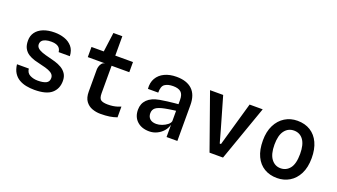

<svg xmlns="http://www.w3.org/2000/svg" viewBox="-63 -1253 3125 1778"><g transform="rotate(20 1500.0 -364.0)"><path d="M309.5 8.5Q268 8.5 229.2 1Q190.5 -6.5 158.5 -25Q126.5 -43.5 105.5 -76.2Q84.5 -109 78.5 -159.5H195Q199.5 -117 233.5 -99.8Q267.5 -82.5 310.5 -82.5Q361.5 -82.5 391 -96.5Q420.5 -110.5 420.5 -147Q420.5 -168.5 407 -183.8Q393.5 -199 365.5 -210.2Q337.5 -221.5 293.5 -231Q257 -239 222.2 -249.2Q187.5 -259.5 159.8 -277.2Q132 -295 115.5 -324.5Q99 -354 99 -401Q99 -448.5 124 -483Q149 -517.5 196 -536.5Q243 -555.5 308.5 -555.5Q359.5 -555.5 405 -540Q450.5 -524.5 480.5 -489.8Q510.5 -455 513 -397H402.5Q400 -421 388 -436Q376 -451 355.8 -458Q335.5 -465 308 -465Q274.5 -465 251.5 -458Q228.5 -451 216.5 -437.2Q204.5 -423.5 204.5 -402.5Q204.5 -382 219.5 -367.2Q234.5 -352.5 264.5 -341.2Q294.5 -330 339 -319.5Q366.5 -313 399.5 -303.2Q432.5 -293.5 462.5 -276.2Q492.5 -259 511.8 -230.5Q531 -202 531 -158.5Q531 -81.5 478.5 -36.5Q426 8.5 309.5 8.5Z M959.5 8Q918 8 879 -6Q840 -20 814.8 -54.2Q789.5 -88.5 789.5 -148.5V-368Q789.5 -378.5 794.2 -396Q799 -413.5 810.8 -428.5Q822.5 -443.5 844 -446L789.5 -524L792 -538L818.5 -737H906.5V-175.5Q906.5 -124.5 927.8 -110.5Q949 -96.5 995.5 -96.5Q1023 -96.5 1045 -99.8Q1067 -103 1085.8 -108.8Q1104.5 -114.5 1121.5 -121.5V-16Q1086.5 -3.5 1049 2.2Q1011.5 8 959.5 8ZM672 -446V-546H1081V-446Z M1440 6Q1365 6 1320 -35.5Q1275 -77 1275 -148Q1275 -208.5 1314.5 -248Q1354 -287.5 1432 -301.5Q1469 -308 1505.2 -312.5Q1541.5 -317 1569.8 -319.8Q1598 -322.5 1610.5 -323.5V-365.5Q1610.5 -419.5 1585.2 -441.8Q1560 -464 1508 -464Q1456 -464 1426.2 -443.2Q1396.5 -422.5 1397.5 -360H1296Q1290.5 -420.5 1316 -464.5Q1341.5 -508.5 1391.2 -532.2Q1441 -556 1508.5 -556Q1609.5 -556 1663.2 -505.2Q1717 -454.5 1717 -353V0H1610.5V-121.5Q1601 -85 1575.8 -56.2Q1550.5 -27.5 1515.2 -10.8Q1480 6 1440 6ZM1478 -81Q1505 -81 1534 -91.8Q1563 -102.5 1584.8 -119.8Q1606.5 -137 1610.5 -156.5V-258.5Q1603.5 -258 1584.5 -255.2Q1565.5 -252.5 1544 -249.2Q1522.5 -246 1506 -242.5Q1443 -230 1418.2 -210.5Q1393.5 -191 1393.5 -156Q1393.5 -121.5 1415.2 -101.2Q1437 -81 1478 -81Z M2034 0 1840.5 -545.5H1970L2060 -233.5L2094 -111.5H2106.5L2141.5 -234.5L2230.5 -545.5H2359.5L2167 0Z M2700 7.5Q2627.5 7.5 2573.5 -24.8Q2519.5 -57 2489.5 -120.2Q2459.5 -183.5 2459.5 -276Q2459.5 -363.5 2491 -426.2Q2522.5 -489 2577 -522.8Q2631.5 -556.5 2700 -556.5Q2774.5 -556.5 2828.5 -522.8Q2882.5 -489 2911.5 -426.2Q2940.5 -363.5 2940.5 -276Q2940.5 -183.5 2908.2 -120.2Q2876 -57 2821.5 -24.8Q2767 7.5 2700 7.5ZM2700 -89Q2756 -89 2791.2 -133.2Q2826.5 -177.5 2826.5 -276Q2826.5 -367 2792.8 -413.5Q2759 -460 2700 -460Q2643.5 -460 2608.5 -414.2Q2573.5 -368.5 2573.5 -276Q2573.5 -182.5 2608.8 -135.8Q2644 -89 2700 -89Z"/></g></svg>

Font: Spline Sans Mono Medium
Style: Regular
Weight: 500
Monospace: yes
Version: Version 1.004